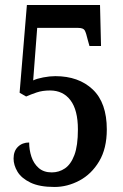

<svg xmlns="http://www.w3.org/2000/svg" viewBox="-20 -734 491 764"><path d="M197 10Q137 10 101 -7.5Q65 -25 49.5 -51Q34 -77 34 -103Q34 -133 51.5 -150Q69 -167 96 -167Q96 -138 105 -110.5Q114 -83 134 -65.5Q154 -48 186 -48Q215 -48 238.5 -64Q262 -80 276 -117Q290 -154 290 -219Q290 -296 260.5 -335Q231 -374 179 -374Q149 -374 125.5 -366Q102 -358 84 -350L58 -365L87 -714H378L382 -551H336L329 -576Q323 -602 317.5 -612.5Q312 -623 291 -623H128L112 -414Q126 -421 152 -426Q178 -431 200 -431Q293 -431 349 -378Q405 -325 405 -219Q405 -143 374.5 -92Q344 -41 296 -15.5Q248 10 197 10Z"/></svg>

Font: Noto Serif Bengali ExtraCondensed SemiBold
Style: Regular
Weight: 600
Width: 2
Designer: Juan Bruce, Universal Thirst, Indian Type Foundry and the Monotype Design Team.
Foundry: Monotype Imaging Inc.
Version: Version 2.003; ttfautohint (v1.8.4.7-5d5b)